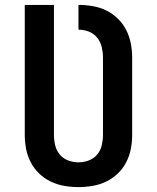

<svg xmlns="http://www.w3.org/2000/svg" viewBox="-20 -755 640 783"><path d="M300 8Q271 8 242 3Q213 -2 187 -14.5Q161 -27 140 -47Q119 -67 105.5 -93Q92 -119 86.5 -147.5Q81 -176 81 -205V-735H200V-205Q200 -184 205 -162.5Q210 -141 224 -124.5Q238 -108 258.5 -100.5Q279 -93 300 -93Q321 -93 341.5 -100.5Q362 -108 376 -124.5Q390 -141 395 -162.5Q400 -184 400 -205V-520Q400 -541 395 -562.5Q390 -584 376.5 -601Q363 -618 342.5 -626Q322 -634 300 -634V-735Q329 -735 358 -730Q387 -725 413 -712.5Q439 -700 460.5 -679Q482 -658 495 -632Q508 -606 513.5 -577.5Q519 -549 519 -520V-205Q519 -176 513.5 -147.5Q508 -119 494.5 -93Q481 -67 460 -47Q439 -27 413 -14.5Q387 -2 358 3Q329 8 300 8Z"/></svg>

Font: Iosevka Curly Extended
Style: Bold
Weight: 700
Width: 7
Monospace: yes
Designer: Belleve Invis
Foundry: Belleve Invis
Version: Version 11.1.0; ttfautohint (v1.8.3)